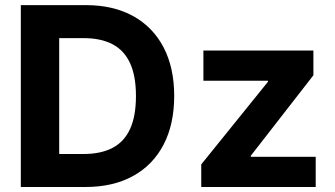

<svg xmlns="http://www.w3.org/2000/svg" viewBox="-20 -748 1339 768"><path d="M321.3 0H131.8V-132H314.3Q382.9 -132 429.6 -156.2Q476.4 -180.3 500.1 -231.7Q523.8 -283.1 523.8 -364.1Q523.8 -444.9 500 -496Q476.2 -547.2 429.6 -571.3Q383.1 -595.5 314.6 -595.5H128.5V-727.5H323.4Q433.2 -727.5 512.3 -683.9Q591.4 -640.3 634.1 -558.9Q676.8 -477.4 676.8 -364.1Q676.8 -250.6 634 -168.9Q591.3 -87.3 511.7 -43.7Q432.1 0 321.3 0ZM216.8 -727.5V0H63.3V-727.5ZM785 0V-90.4L1051.8 -420.9V-425H793.6V-545.9H1233.6V-446.9L983.2 -125V-120.9H1242.8V0Z"/></svg>

Font: Inter V
Style: 
Weight: 400
Designer: Rasmus Andersson
Foundry: rsms
Version: Version 4.000;git-a3f224843